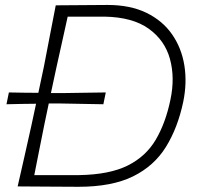

<svg xmlns="http://www.w3.org/2000/svg" viewBox="-20 -734 778 756"><path d="M49.5 0Q63.5 -61 76 -116.5Q88.5 -172 103 -237L122 -325.5Q93.5 -325 65.2 -324.8Q37 -324.5 5.5 -323.5L15 -370Q46.5 -369.5 74.5 -369Q102.5 -368.5 131 -368.5L153 -472.5Q166 -540.5 177 -597Q188 -653.5 199.5 -713Q260 -713 307 -713.8Q354 -714.5 403.5 -714.5Q492.5 -714.5 556 -683.8Q619.5 -653 657 -599.5Q694.5 -546 705.8 -477.2Q717 -408.5 701.5 -333Q680 -231 633.5 -155.8Q587 -80.5 503.8 -39.5Q420.5 1.5 289 1.5Q220.5 1.5 167.2 0.8Q114 0 49.5 0ZM115 -44.5H291.5Q411 -46.5 482.8 -82.2Q554.5 -118 593.2 -183.8Q632 -249.5 651 -341Q669.5 -428 649.2 -501.8Q629 -575.5 565.5 -621Q502 -666.5 391.5 -668.5H246.5Q235.5 -619.5 225.2 -572.2Q215 -525 202.5 -470L180.5 -367.5H182.5H228.5Q272.5 -368.5 311.8 -368.8Q351 -369 396.5 -370L387 -323.5Q341 -324.5 302.2 -325Q263.5 -325.5 220.5 -326.5H174Q173 -326.5 172 -326.5L154.5 -243Q143.5 -188.5 134 -140.5Q124.5 -92.5 115 -44.5Z"/></svg>

Font: Commissioner Loud ExtraLight
Style: Italic
Weight: 200
Italic angle: -12°
Designer: Kostas Bartsokas
Foundry: Kostas Bartsokas
Version: Version 1.000; ttfautohint (v1.8.3)